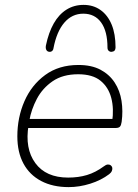

<svg xmlns="http://www.w3.org/2000/svg" viewBox="-20 -758 563 786"><path d="M261 8Q196 8 148.5 -17Q101 -42 76 -88.5Q51 -135 51 -200Q51 -277 80 -343.5Q109 -410 165 -451Q221 -492 301 -492Q355 -492 391.5 -472.5Q428 -453 449.5 -420Q471 -387 477.5 -345Q484 -303 478 -259Q476 -245 471 -239.5Q466 -234 453 -234H80L86 -271H458L439 -259Q447 -313 435.5 -357Q424 -401 391.5 -427.5Q359 -454 300 -454Q237 -454 195.5 -425.5Q154 -397 131 -353.5Q108 -310 100 -264L97 -246Q81 -150 124.5 -90.5Q168 -31 259 -31Q301 -31 336 -41.5Q371 -52 405 -77Q414 -84 421 -84.5Q428 -85 433 -81.5Q438 -78 439.5 -72Q441 -66 438 -58.5Q435 -51 427 -45Q394 -20 349.5 -6Q305 8 261 8ZM181 -546Q173 -547 169.5 -554Q166 -561 168 -572Q179 -625 200 -662Q221 -699 252 -718.5Q283 -738 322 -738Q362 -738 391.5 -717Q421 -696 437 -657.5Q453 -619 453 -564Q453 -556 449.5 -551.5Q446 -547 438 -546Q431 -545 425.5 -549.5Q420 -554 420 -563Q420 -630 394 -666Q368 -702 321 -702Q275 -702 243.5 -665.5Q212 -629 199 -561Q198 -553 193 -549Q188 -545 181 -546Z"/></svg>

Font: Nunito ExtraLight
Style: Italic
Weight: 200
Italic angle: -9°
Designer: Vernon Adams
Foundry: Vernon Adams
Version: Version 3.602